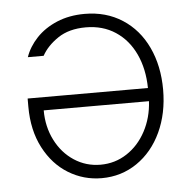

<svg xmlns="http://www.w3.org/2000/svg" viewBox="-45 -585 634 638"><g transform="rotate(-5 272.5 -266.5)"><path d="M498 -267.6Q498 -189 468.8 -126.2Q439.5 -63.5 387.2 -27.8Q335 7.8 269.5 7.8Q209.5 7.8 158.7 -23.2Q107.9 -54.2 77.4 -112.8Q46.9 -171.4 46.9 -250V-277.3H448.2Q447.3 -341.3 424.1 -390.9Q400.9 -440.4 358.6 -468.3Q316.4 -496.1 259.8 -496.1Q203.6 -496.1 166.7 -471.2Q129.9 -446.3 112.3 -414.1H59.6Q71.3 -448.2 98.6 -477.3Q126 -506.3 167.2 -523.7Q208.5 -541 259.8 -541Q331.1 -541 385.3 -506.1Q439.5 -471.2 468.8 -408.9Q498 -346.7 498 -267.6ZM269.5 -37.1Q317.9 -37.1 357.4 -63Q397 -88.9 420.9 -133.8Q444.8 -178.7 447.8 -233.4H96.7Q96.7 -178.7 119.4 -133.8Q142.1 -88.9 181.6 -63Q221.2 -37.1 269.5 -37.1Z"/></g></svg>

Font: Pretendard GOV ExtraLight
Style: Regular
Weight: 200
Designer: Base glyphs from Inter by Rasmus Andersson; Hangeul glyphs from Noto Sans CJK(Source Han Sans) by Jang Soo-young and Kan
Foundry: Kil Hyung-jin
Version: Version 1.309